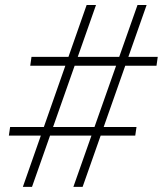

<svg xmlns="http://www.w3.org/2000/svg" viewBox="-20 -730 636 750"><path d="M69.3 0 318.4 -710.4H355L105 0ZM266.6 0 517.1 -710.4H552.7L302.7 0ZM591.3 -473.1H98.1L103 -507.8H596.2ZM508.3 -200.2H14.6L19.5 -233.9H513.2Z"/></svg>

Font: Roboto ExtraLight
Style: Italic
Weight: 250
Designer: Christian Robertson
Foundry: Google
Version: Version 3.009; 2024